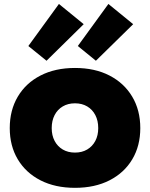

<svg xmlns="http://www.w3.org/2000/svg" viewBox="-20 -912 738 945"><path d="M349 12.5Q251.5 12.5 179.2 -24.5Q107 -61.5 67.5 -127.8Q28 -194 28 -281.5Q28 -369.5 67.5 -436.2Q107 -503 179.2 -540.2Q251.5 -577.5 349 -577.5Q447 -577.5 519 -540.2Q591 -503 630.8 -436.2Q670.5 -369.5 670.5 -281.5Q670.5 -194 631 -127.8Q591.5 -61.5 519.2 -24.5Q447 12.5 349 12.5ZM349 -161Q383.5 -161 409.2 -176.2Q435 -191.5 449.2 -218.5Q463.5 -245.5 463.5 -281.5Q463.5 -318 449.2 -345.5Q435 -373 409.2 -388.2Q383.5 -403.5 349 -403.5Q314.5 -403.5 288.8 -388.2Q263 -373 248.8 -345.5Q234.5 -318 234.5 -281.5Q234.5 -245.5 248.8 -218.5Q263 -191.5 288.8 -176.2Q314.5 -161 349 -161ZM270 -892.5 392 -793 209 -613 119.5 -685.5ZM513.5 -892.5 635.5 -793 452 -613 363 -685.5Z"/></svg>

Font: Hepta Slab ExtraBold
Style: Regular
Weight: 800
Designer: Michael LaGattuta
Foundry: Michael LaGattuta
Version: Version 1.102